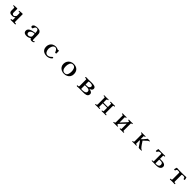

<svg xmlns="http://www.w3.org/2000/svg" viewBox="1242 -4015 7517 7517"><g transform="rotate(45 5000.0 -257.0)"><path d="M793 -25Q793 0 765 0Q737 0 710 -1.5Q683 -3 655 -3Q628 -3 601.5 -1.5Q575 0 548 0Q537 0 526.5 -3Q516 -6 516 -20Q516 -42 529.5 -42Q543 -42 558 -42Q575 -42 582.5 -53.5Q590 -65 592 -80.5Q594 -96 594 -108Q594 -131 593.5 -156.5Q593 -182 593 -204Q536 -153 462 -153Q432 -153 399.5 -157.5Q367 -162 341 -178Q315 -194 302 -226Q297 -240 295.5 -261Q294 -282 294.5 -303.5Q295 -325 295 -340V-411Q295 -426 288.5 -442Q282 -458 264 -458Q256 -458 248 -457.5Q240 -457 232 -457Q222 -457 212 -460Q202 -463 202 -477Q202 -484 207 -489Q210 -493 234 -495.5Q258 -498 289.5 -499.5Q321 -501 347.5 -502Q374 -503 383 -503Q388 -503 398.5 -499Q409 -495 409 -489Q409 -441 409.5 -389Q410 -337 410 -289Q410 -276 411.5 -263Q413 -250 419 -238Q429 -219 450.5 -209.5Q472 -200 493 -200Q521 -200 541.5 -223Q562 -246 577 -265Q579 -268 584.5 -274.5Q590 -281 590 -285V-414Q590 -432 585.5 -443.5Q581 -455 560 -455Q554 -455 547.5 -454.5Q541 -454 535 -454Q528 -454 518 -459Q508 -464 508 -473Q508 -479 509 -481Q510 -483 515 -487Q521 -490 543.5 -493Q566 -496 594.5 -498.5Q623 -501 648 -502Q673 -503 682 -503Q690 -503 698.5 -501Q707 -499 707 -489Q707 -392 707.5 -289Q708 -186 708 -90Q708 -76 711.5 -60.5Q715 -45 734 -45Q742 -45 749.5 -45.5Q757 -46 764 -46Q772 -46 782.5 -41Q793 -36 793 -25Z M1583 -171Q1583 -176 1583 -191.5Q1583 -207 1582 -225Q1581 -243 1580.5 -257Q1580 -271 1578 -273Q1573 -280 1568.5 -281Q1564 -282 1556 -282Q1529 -282 1496 -272Q1463 -262 1433.5 -243Q1404 -224 1385 -198.5Q1366 -173 1366 -141Q1366 -103 1389 -79Q1412 -55 1451 -55Q1480 -55 1509.5 -67.5Q1539 -80 1559 -101Q1567 -109 1575 -120.5Q1583 -132 1583 -143ZM1806 -48Q1806 -42 1802 -38Q1783 -13 1755 -3Q1727 7 1697 7Q1658 7 1634 -6.5Q1610 -20 1596 -57Q1557 -27 1510.5 -10Q1464 7 1414 7Q1369 7 1331 -4.5Q1293 -16 1270 -45Q1247 -74 1247 -126Q1247 -171 1270 -203Q1293 -235 1330.5 -256.5Q1368 -278 1412.5 -291Q1457 -304 1500.5 -311Q1544 -318 1578 -322Q1578 -346 1575.5 -375.5Q1573 -405 1564 -433Q1555 -461 1536 -479Q1517 -497 1485 -497Q1445 -497 1421 -468Q1397 -439 1386 -404Q1385 -400 1383.5 -393Q1382 -386 1380 -383Q1374 -375 1362 -370Q1350 -365 1340 -365Q1322 -365 1303 -380Q1284 -395 1284 -414Q1284 -428 1287.5 -438Q1291 -448 1299 -460Q1320 -491 1353.5 -505.5Q1387 -520 1424.5 -525Q1462 -530 1496 -530Q1544 -530 1592.5 -516.5Q1641 -503 1669 -459Q1688 -430 1692 -395Q1696 -360 1697 -325Q1698 -290 1698 -254.5Q1698 -219 1699 -184Q1699 -172 1699.5 -142Q1700 -112 1703 -86Q1704 -80 1705.5 -69.5Q1707 -59 1711.5 -50Q1716 -41 1724 -41Q1737 -41 1749.5 -47Q1762 -53 1772 -60Q1777 -65 1780 -67Q1783 -69 1789 -69Q1794 -69 1801 -63.5Q1808 -58 1806 -48Z M2763 -118Q2763 -106 2755 -95Q2745 -82 2727 -66.5Q2709 -51 2695 -41Q2658 -16 2613 -4Q2568 8 2523 8Q2444 8 2383 -20Q2322 -48 2287 -104Q2252 -160 2252 -243Q2252 -325 2286 -386Q2320 -447 2381 -481.5Q2442 -516 2523 -516Q2563 -516 2598.5 -504Q2634 -492 2669 -477Q2679 -484 2689.5 -486Q2700 -488 2711 -488Q2716 -488 2720.5 -485Q2725 -482 2725 -477Q2725 -444 2727 -411.5Q2729 -379 2729 -347Q2729 -331 2711.5 -326.5Q2694 -322 2683 -322Q2679 -322 2673 -324.5Q2667 -327 2664 -333Q2660 -343 2657 -350Q2654 -357 2650 -367Q2640 -392 2623.5 -418Q2607 -444 2584 -461.5Q2561 -479 2531 -479Q2490 -479 2460.5 -456Q2431 -433 2412.5 -397.5Q2394 -362 2385.5 -322.5Q2377 -283 2377 -249Q2377 -215 2386 -177.5Q2395 -140 2413.5 -108.5Q2432 -77 2461.5 -57Q2491 -37 2531 -37Q2568 -37 2605 -52Q2642 -67 2668 -92Q2676 -99 2688 -110.5Q2700 -122 2706 -128Q2718 -141 2736 -141Q2744 -141 2753.5 -135Q2763 -129 2763 -118Z M3650 -252Q3650 -291 3643.5 -332.5Q3637 -374 3620 -410Q3603 -446 3572 -468Q3541 -490 3492 -490Q3446 -490 3416.5 -466.5Q3387 -443 3370.5 -406Q3354 -369 3347 -327.5Q3340 -286 3340 -250Q3340 -210 3346.5 -169.5Q3353 -129 3370.5 -95Q3388 -61 3419 -40.5Q3450 -20 3499 -20Q3547 -20 3576.5 -41.5Q3606 -63 3622 -98Q3638 -133 3644 -173.5Q3650 -214 3650 -252ZM3786 -249Q3786 -165 3746.5 -105Q3707 -45 3641 -13.5Q3575 18 3495 18Q3417 18 3351.5 -14Q3286 -46 3247 -105.5Q3208 -165 3208 -247Q3208 -331 3246 -395Q3284 -459 3350 -495.5Q3416 -532 3498 -532Q3632 -532 3709 -458.5Q3786 -385 3786 -249Z M4652 -147Q4652 -186 4634.5 -207.5Q4617 -229 4588 -238Q4559 -247 4525 -247H4466Q4448 -247 4429.5 -247Q4411 -247 4392 -246V-59Q4392 -45 4406.5 -42Q4421 -39 4431 -39Q4459 -39 4496.5 -41.5Q4534 -44 4569.5 -54Q4605 -64 4628.5 -86Q4652 -108 4652 -147ZM4611 -385Q4611 -415 4596.5 -431Q4582 -447 4559.5 -453.5Q4537 -460 4511.5 -461.5Q4486 -463 4465 -463Q4457 -463 4439.5 -462Q4422 -461 4407.5 -456Q4393 -451 4393 -438V-286H4454Q4481 -286 4511.5 -289.5Q4542 -293 4566 -308Q4584 -319 4597.5 -341Q4611 -363 4611 -385ZM4789 -150Q4789 -94 4764.5 -63Q4740 -32 4700.5 -19Q4661 -6 4615.5 -3.5Q4570 -1 4528 -1Q4476 -1 4423 -2Q4370 -3 4317 -3Q4292 -3 4262.5 0.5Q4233 4 4208 4Q4199 4 4191 -2.5Q4183 -9 4183 -20Q4183 -34 4192 -38Q4201 -42 4212.5 -41.5Q4224 -41 4233 -41Q4260 -41 4265 -57.5Q4270 -74 4270 -96Q4270 -181 4269.5 -265Q4269 -349 4269 -434Q4269 -451 4258.5 -456Q4248 -461 4233.5 -460.5Q4219 -460 4207 -460Q4185 -460 4185 -488Q4185 -501 4198.5 -503.5Q4212 -506 4221 -506Q4251 -506 4281.5 -504.5Q4312 -503 4342 -503Q4386 -503 4429.5 -505.5Q4473 -508 4516 -508Q4546 -508 4584.5 -505.5Q4623 -503 4659 -492.5Q4695 -482 4718.5 -458.5Q4742 -435 4742 -393Q4742 -358 4724 -333.5Q4706 -309 4678 -294Q4650 -279 4619 -272Q4645 -268 4674 -260.5Q4703 -253 4729.5 -239Q4756 -225 4772.5 -203.5Q4789 -182 4789 -150Z M5819 -15Q5819 -2 5812 1.5Q5805 5 5793 5Q5768 5 5743 4Q5718 3 5692 3Q5666 3 5639 5Q5612 7 5586 7Q5577 7 5570.5 3Q5564 -1 5564 -11Q5564 -29 5578 -29.5Q5592 -30 5604 -30Q5626 -30 5630.5 -47.5Q5635 -65 5635 -81Q5635 -121 5634.5 -160.5Q5634 -200 5634 -240H5389V-66Q5389 -53 5392.5 -42.5Q5396 -32 5412 -32Q5419 -32 5428 -32Q5437 -32 5444 -32Q5451 -32 5459 -28Q5467 -24 5467 -15Q5467 1 5454 3Q5441 5 5429 5Q5407 5 5385 4Q5363 3 5340 3Q5312 3 5285 5Q5258 7 5230 7Q5221 7 5214.5 3Q5208 -1 5208 -11Q5208 -27 5219 -28.5Q5230 -30 5242 -30Q5268 -30 5275 -46Q5282 -62 5282 -84Q5282 -170 5281.5 -256Q5281 -342 5281 -428Q5281 -444 5277.5 -457Q5274 -470 5254 -470Q5248 -470 5241.5 -469.5Q5235 -469 5229 -469Q5220 -469 5210.5 -472Q5201 -475 5201 -487Q5201 -499 5208.5 -503Q5216 -507 5227 -507Q5253 -507 5279 -505.5Q5305 -504 5331 -504Q5356 -504 5382.5 -506Q5409 -508 5434 -508Q5442 -508 5450.5 -504.5Q5459 -501 5459 -491Q5459 -477 5449.5 -474.5Q5440 -472 5428 -472Q5406 -472 5397 -459.5Q5388 -447 5388 -430Q5388 -395 5388.5 -355.5Q5389 -316 5389 -281H5634Q5634 -319 5634.5 -358Q5635 -397 5635 -435Q5635 -449 5632 -459.5Q5629 -470 5612 -470Q5605 -470 5598.5 -469.5Q5592 -469 5585 -469Q5576 -469 5566.5 -472Q5557 -475 5557 -487Q5557 -507 5581 -507Q5607 -507 5635.5 -506.5Q5664 -506 5689 -506Q5714 -506 5740.5 -507.5Q5767 -509 5792 -509Q5800 -509 5807 -505Q5814 -501 5814 -491Q5814 -480 5807.5 -476Q5801 -472 5793 -472Q5789 -471 5783 -471Q5777 -471 5772 -471Q5750 -471 5745.5 -453Q5741 -435 5741 -418Q5741 -330 5741.5 -242Q5742 -154 5742 -66Q5742 -53 5745 -42.5Q5748 -32 5764 -32Q5771 -32 5779 -32.5Q5787 -33 5794 -33Q5803 -33 5811 -30Q5819 -27 5819 -15Z M6789 -22Q6789 -6 6779.5 -3.5Q6770 -1 6758 -1Q6739 -1 6720 -2Q6701 -3 6682 -3Q6658 -3 6631 -1.5Q6604 0 6580 0Q6573 0 6567 -4.5Q6561 -9 6561 -18Q6561 -36 6572.5 -36.5Q6584 -37 6596 -37Q6611 -37 6615 -45Q6619 -53 6619 -66Q6619 -134 6618.5 -202.5Q6618 -271 6618 -339L6386 -97Q6386 -89 6385.5 -80Q6385 -71 6385 -63Q6385 -53 6388.5 -46.5Q6392 -40 6403 -40Q6409 -40 6418.5 -40.5Q6428 -41 6434 -41Q6441 -41 6446.5 -36Q6452 -31 6452 -23Q6452 -10 6442.5 -5.5Q6433 -1 6423 -1Q6403 -1 6380 -2Q6357 -3 6337 -3Q6312 -3 6283.5 -1.5Q6255 0 6229 0Q6221 0 6213 -3.5Q6205 -7 6205 -17Q6205 -37 6227 -37Q6256 -37 6267 -50Q6278 -63 6278 -88V-443Q6278 -455 6275.5 -465Q6273 -475 6257 -475Q6252 -475 6246.5 -474.5Q6241 -474 6236 -474Q6228 -474 6218.5 -477Q6209 -480 6209 -491Q6209 -504 6216.5 -509.5Q6224 -515 6234 -515Q6260 -515 6284.5 -513.5Q6309 -512 6334 -512Q6339 -512 6356.5 -513Q6374 -514 6392.5 -515Q6411 -516 6419 -516Q6435 -516 6440 -512.5Q6445 -509 6445 -499Q6445 -484 6437.5 -481Q6430 -478 6417 -478Q6405 -478 6394.5 -474.5Q6384 -471 6384 -452Q6384 -382 6385 -312Q6386 -242 6386 -172L6619 -427Q6619 -433 6619 -440Q6619 -447 6619 -453Q6619 -462 6616 -468.5Q6613 -475 6602 -475Q6596 -475 6590.5 -474.5Q6585 -474 6579 -474Q6571 -474 6563 -478.5Q6555 -483 6555 -494Q6555 -506 6562.5 -510.5Q6570 -515 6580 -515Q6605 -515 6632.5 -513.5Q6660 -512 6685 -512Q6709 -512 6730.5 -514.5Q6752 -517 6765 -517Q6774 -517 6781 -513.5Q6788 -510 6788 -499Q6788 -484 6782 -481Q6776 -478 6765 -478Q6752 -478 6738.5 -474.5Q6725 -471 6725 -450V-65Q6725 -55 6728 -47.5Q6731 -40 6743 -40Q6749 -40 6757.5 -40.5Q6766 -41 6772 -41Q6779 -41 6784 -35.5Q6789 -30 6789 -22Z M7778 -17Q7778 -8 7773 -4Q7770 -2 7750.5 -0.5Q7731 1 7711 1.5Q7691 2 7684 2Q7671 2 7647.5 0.5Q7624 -1 7613 -10Q7606 -18 7600 -27.5Q7594 -37 7588 -46Q7557 -96 7520.5 -145.5Q7484 -195 7451 -244L7432 -228Q7432 -191 7432.5 -153Q7433 -115 7433 -77Q7433 -70 7433 -63Q7433 -56 7433 -49Q7433 -42 7435.5 -37Q7438 -32 7445 -32Q7450 -32 7456 -32.5Q7462 -33 7467 -33Q7476 -33 7487.5 -31.5Q7499 -30 7499 -17Q7499 -5 7492 -1Q7485 3 7474 3Q7452 3 7430 2Q7408 1 7386 1Q7361 1 7332 2Q7303 3 7277 3Q7270 3 7264 -1.5Q7258 -6 7258 -15Q7258 -24 7263.5 -28Q7269 -32 7284 -32Q7313 -32 7319.5 -46Q7326 -60 7326 -85Q7326 -170 7325.5 -257Q7325 -344 7325 -429Q7325 -436 7325 -442.5Q7325 -449 7325 -456Q7325 -464 7322 -470Q7319 -476 7310 -476Q7305 -476 7295 -475.5Q7285 -475 7280 -475Q7274 -475 7267 -480Q7260 -485 7260 -493Q7260 -512 7281 -512Q7306 -512 7332 -511.5Q7358 -511 7383 -511Q7405 -511 7431.5 -511.5Q7458 -512 7480 -512Q7487 -512 7493 -508Q7499 -504 7499 -496Q7499 -483 7490 -479.5Q7481 -476 7470 -476Q7464 -476 7459.5 -476Q7455 -476 7449 -476Q7436 -476 7434 -461Q7432 -446 7432 -435V-298Q7474 -339 7515.5 -381Q7557 -423 7591 -471Q7596 -478 7600.5 -486Q7605 -494 7610 -500Q7614 -504 7626 -505.5Q7638 -507 7651 -507.5Q7664 -508 7669 -508Q7682 -508 7694.5 -507.5Q7707 -507 7720 -506Q7728 -505 7735 -503Q7742 -501 7742 -492Q7742 -488 7741.5 -483.5Q7741 -479 7736 -475Q7735 -474 7732.5 -474Q7730 -474 7728 -473Q7709 -469 7696.5 -464Q7684 -459 7670 -446L7525 -311Q7570 -245 7615 -175.5Q7660 -106 7718 -50Q7730 -39 7744 -36Q7758 -33 7768 -30.5Q7778 -28 7778 -17Z M8704 -146Q8704 -249 8602 -249H8556Q8545 -249 8534 -249Q8523 -249 8512 -248V-53Q8512 -39 8525 -36.5Q8538 -34 8548 -34Q8585 -34 8620.5 -43.5Q8656 -53 8680 -77.5Q8704 -102 8704 -146ZM8822 -158Q8822 -104 8792.5 -69Q8763 -34 8714 -16Q8681 -4 8643.5 -1.5Q8606 1 8571 1Q8516 1 8461 -0.5Q8406 -2 8351 -2Q8331 -2 8331 -19Q8331 -27 8338.5 -31.5Q8346 -36 8350 -36Q8358 -36 8368 -35Q8378 -34 8385 -34Q8402 -34 8404.5 -42Q8407 -50 8408 -63Q8409 -73 8409 -82.5Q8409 -92 8409 -102Q8409 -189 8408.5 -277.5Q8408 -366 8408 -453Q8408 -468 8400.5 -472Q8393 -476 8381 -476Q8364 -476 8347 -475.5Q8330 -475 8313 -470Q8280 -463 8267 -448.5Q8254 -434 8246 -418Q8239 -404 8230.5 -394Q8222 -384 8200 -384Q8192 -384 8184 -387Q8176 -390 8176 -400Q8176 -405 8178.5 -421Q8181 -437 8184.5 -456Q8188 -475 8190.5 -490Q8193 -505 8194 -509Q8196 -513 8200.5 -515Q8205 -517 8219 -517Q8229 -517 8254 -516Q8279 -515 8308.5 -513.5Q8338 -512 8361 -512Q8402 -512 8442 -513Q8482 -514 8522 -514Q8531 -514 8540.5 -515Q8550 -516 8559 -516Q8565 -516 8575.5 -511Q8586 -506 8586 -499Q8586 -478 8571 -477Q8556 -476 8542 -476Q8523 -476 8517.5 -471Q8512 -466 8512 -446V-288Q8532 -288 8552.5 -288.5Q8573 -289 8593 -289Q8619 -289 8645.5 -288Q8672 -287 8697 -282Q8729 -276 8757.5 -260.5Q8786 -245 8804 -219.5Q8822 -194 8822 -158Z M9783 -400Q9783 -390 9771.5 -383.5Q9760 -377 9752 -377Q9745 -377 9737.5 -378.5Q9730 -380 9725 -384Q9719 -390 9717 -401.5Q9715 -413 9712 -426Q9709 -439 9699 -448.5Q9689 -458 9667 -461Q9652 -463 9637 -463Q9622 -463 9607 -463Q9598 -463 9585 -461.5Q9572 -460 9561.5 -454Q9551 -448 9551 -435V-75Q9551 -50 9563 -43Q9575 -36 9590.5 -36Q9606 -36 9618 -33Q9630 -30 9630 -13Q9630 0 9622 3.5Q9614 7 9603 7Q9575 7 9546.5 5Q9518 3 9489 3Q9461 3 9433 5Q9405 7 9376 7Q9365 7 9355.5 4Q9346 1 9346 -13Q9346 -28 9356 -31.5Q9366 -35 9379.5 -34.5Q9393 -34 9405.5 -37Q9418 -40 9424 -54Q9427 -62 9427.5 -70Q9428 -78 9428 -85Q9428 -168 9427.5 -248.5Q9427 -329 9427 -411Q9427 -415 9427.5 -419Q9428 -423 9427 -427Q9426 -440 9421 -447Q9416 -454 9403 -457Q9384 -462 9364 -462Q9344 -462 9324 -462Q9299 -462 9287 -453.5Q9275 -445 9270.5 -432.5Q9266 -420 9262.5 -407.5Q9259 -395 9250.5 -386.5Q9242 -378 9222 -378Q9214 -378 9203.5 -383Q9193 -388 9193 -398Q9193 -402 9196.5 -417Q9200 -432 9205 -451Q9210 -470 9214.5 -485Q9219 -500 9221 -503V-502Q9226 -507 9232 -508.5Q9238 -510 9244 -510Q9265 -510 9285.5 -508Q9306 -506 9327 -505Q9372 -504 9417.5 -503.5Q9463 -503 9508 -503Q9543 -503 9578.5 -503.5Q9614 -504 9649 -505Q9671 -506 9692 -508Q9713 -510 9735 -510Q9748 -510 9758 -504Q9759 -503 9763 -488.5Q9767 -474 9771.5 -454.5Q9776 -435 9779.5 -419Q9783 -403 9783 -400Z"/></g></svg>

Font: Kaisei Tokumin ExtraBold
Style: Regular
Weight: 800
Designer: Font-Kai, 金井和夫
Foundry: KAZUO KANAI
Version: Version 5.003